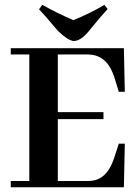

<svg xmlns="http://www.w3.org/2000/svg" viewBox="-20 -789 592 809"><path d="M505.9 -402.3 502 -585.9H25.4V-559.6H103.5V-26.4H25.4V0H502L505.9 -183.6H480.5L460.9 -123Q435.5 -46.9 384.8 -31.2Q368.2 -26.4 348.6 -26.4H223.6V-287.1H416V-316.4H223.6V-559.6H348.6Q423.8 -559.6 455.1 -481.4Q459 -472.7 461.9 -462.9L480.5 -402.3ZM290 -616.2Q318.4 -616.2 349.6 -652.3Q356.4 -660.2 372.1 -679.7Q408.2 -723.6 433.6 -751L419.9 -768.6Q359.4 -732.4 289.1 -704.1Q218.8 -734.4 158.2 -768.6L144.5 -750Q162.1 -732.4 224.6 -658.2Q265.6 -619.1 290 -616.2Z"/></svg>

Font: Abhaya Libre
Style: Bold
Weight: 700
Designer: Pushpananda Ekanayake, Sol Matas, Pathum Egodawatta
Foundry: Mooniak
Version: Version 1.050 ; ttfautohint (v1.6)